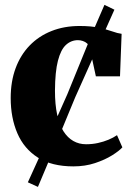

<svg xmlns="http://www.w3.org/2000/svg" viewBox="-20 -658 534 772"><path d="M275 11Q188 11 132.2 -24.5Q76.5 -60 49.8 -122.2Q23 -184.5 23 -264Q23 -330.5 42.8 -383.8Q62.5 -437 99.2 -475Q136 -513 187 -533.2Q238 -553.5 300 -553.5Q346.5 -553.5 378 -546.5Q409.5 -539.5 431.2 -531.8Q453 -524 469 -522L462.5 -351H365.5L341 -464Q338.5 -475.5 330.8 -482.8Q323 -490 313 -493.2Q303 -496.5 293.5 -496.5Q266 -496.5 245.2 -477.5Q224.5 -458.5 213 -414.2Q201.5 -370 201 -293.5Q201 -238 209.8 -197.2Q218.5 -156.5 235.2 -130.2Q252 -104 275 -91Q298 -78 326 -78Q351 -78 373.8 -83Q396.5 -88 416.2 -96.2Q436 -104.5 450.5 -114.5L472 -65.5Q459.5 -51.5 430.8 -33.5Q402 -15.5 362 -2.2Q322 11 275 11ZM132.5 93.5 92 75 144.5 -40.5 250.5 -278.5 354.5 -533.5 400 -638.5 440 -619 393.5 -515 282.5 -267 182 -24Z"/></svg>

Font: Merriweather 60pt Black
Style: Regular
Weight: 900
Version: Version 2.100